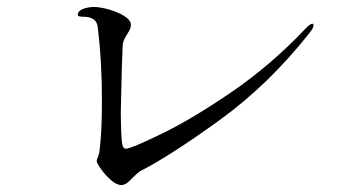

<svg xmlns="http://www.w3.org/2000/svg" viewBox="-20 -626 1040 550"><path d="M257 -165Q257 -169 260.5 -176.5Q264 -184 265 -193Q272 -247 272 -338Q272 -452 260 -548Q257 -578 219 -578Q213 -578 208 -579Q203 -580 203 -583Q203 -595 218 -600.5Q233 -606 249 -606Q266 -606 291.5 -599Q317 -592 336 -580Q355 -568 355 -555Q355 -544 346 -531Q339 -520 335 -511Q331 -502 331 -485L329 -432Q326 -321 326 -304Q326 -256 329 -221Q330 -211 332.5 -205.5Q335 -200 341 -200Q355 -200 443.5 -243Q532 -286 645 -363.5Q758 -441 857 -546Q869 -558 875 -558Q878 -558 878 -553Q878 -546 867 -532Q749 -383 608.5 -281.5Q468 -180 384 -137Q376 -133 360 -117Q351 -107 343.5 -101.5Q336 -96 327 -96Q314 -96 298 -110Q282 -124 269.5 -141.5Q257 -159 257 -165Z"/></svg>

Font: Shippori Mincho
Style: Regular
Weight: 400
Designer: FONTDASU
Foundry: FONTDASU / Google Inc. / but / Adobe
Version: Version 3.110; ttfautohint (v1.8.3)